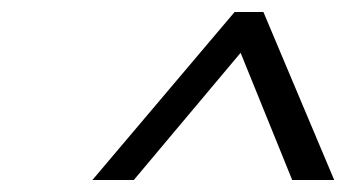

<svg xmlns="http://www.w3.org/2000/svg" viewBox="-20 -683 577 320"><path d="M467 -383H537L419 -663H371L134 -383H203L381 -595Z"/></svg>

Font: LT Wave Light
Style: Italic
Weight: 300
Designer: Daniel Lyons
Version: Version 2.5 (Glyphs App)